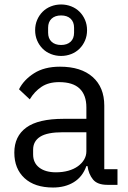

<svg xmlns="http://www.w3.org/2000/svg" viewBox="-20 -826 574 858"><path d="M460 0Q415 0 395.5 -24Q376 -48 371 -84H366Q349 -36 310 -12Q271 12 217 12Q135 12 89.5 -30Q44 -72 44 -144Q44 -217 97.5 -256Q151 -295 264 -295H366V-346Q366 -401 336 -430Q306 -459 244 -459Q197 -459 165.5 -438Q134 -417 113 -382L65 -427Q86 -469 132 -498.5Q178 -528 248 -528Q342 -528 394 -482Q446 -436 446 -354V-70H505V0ZM230 -56Q260 -56 285 -63Q310 -70 328 -83Q346 -96 356 -113Q366 -130 366 -150V-235H260Q191 -235 159.5 -215Q128 -195 128 -157V-136Q128 -98 155.5 -77Q183 -56 230 -56ZM253 -576Q229 -576 207.5 -584.5Q186 -593 170.5 -608.5Q155 -624 146 -645Q137 -666 137 -691Q137 -716 146 -737Q155 -758 170.5 -773.5Q186 -789 207.5 -797.5Q229 -806 253 -806Q277 -806 298.5 -797.5Q320 -789 335.5 -773.5Q351 -758 360 -737Q369 -716 369 -691Q369 -666 360 -645Q351 -624 335.5 -608.5Q320 -593 298.5 -584.5Q277 -576 253 -576ZM253 -625Q280 -625 295.5 -639.5Q311 -654 311 -680V-702Q311 -728 295.5 -742.5Q280 -757 253 -757Q226 -757 210.5 -742.5Q195 -728 195 -702V-680Q195 -654 210.5 -639.5Q226 -625 253 -625Z"/></svg>

Font: IBM Plex Sans Arabic
Style: Regular
Weight: 400
Designer: Mike Abbink, Paul van der Laan, Pieter van Rosmalen, Wael Morcos, Khajak Apelian
Foundry: Bold Monday
Version: Version 1.005